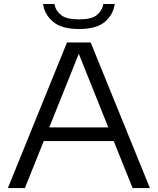

<svg xmlns="http://www.w3.org/2000/svg" viewBox="-20 -956 802 976"><path d="M20 0 320.5 -740H441L742 0H654L558 -239H202.5L106.5 0ZM230.5 -308.5H530.5L380.5 -682.5ZM381.5 -808.5Q292.5 -808.5 249.2 -845.8Q206 -883 199 -935.5H256.5Q263 -901 290.8 -879.2Q318.5 -857.5 381.5 -857.5Q445 -857.5 472 -879.2Q499 -901 505.5 -935.5H563Q556 -882 513.5 -845.2Q471 -808.5 381.5 -808.5Z"/></svg>

Font: Encode Sans Exp
Style: Regular
Weight: 400
Width: 7
Designer: Multiple Designers
Foundry: Impallari Type
Version: Version 3.002; ttfautohint (v1.8.3) -l 8 -r 50 -G 200 -x 14 